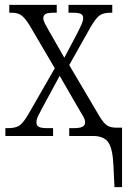

<svg xmlns="http://www.w3.org/2000/svg" viewBox="-20 -556 547 785"><path d="M444 124Q441 51 422.5 25.5Q404 0 361 0H263V-32H280Q307 -32 317.5 -38Q328 -44 328 -56Q328 -66 320.5 -79.5Q313 -93 296 -121L224 -246L153 -115Q143 -96 136 -82Q129 -68 129 -55Q129 -43 138.5 -37.5Q148 -32 175 -32H197V0H2V-32H12Q43 -32 59 -42.5Q75 -53 96 -89L204 -277L100 -454Q82 -483 67 -493.5Q52 -504 29 -504H18V-536H212V-504H201Q173 -504 165 -498Q157 -492 157 -482Q157 -473 163 -461Q169 -449 180 -430L243 -320L297 -422Q307 -442 313.5 -456.5Q320 -471 320 -482Q320 -495 310 -499.5Q300 -504 277 -504H260V-536H439V-504H432Q405 -504 389.5 -494.5Q374 -485 352 -448L263 -290L387 -80Q404 -52 418 -43Q432 -34 456 -34H479V209H448Z"/></svg>

Font: Noto Serif Condensed Light
Style: Regular
Weight: 300
Width: 3
Designer: Monotype Design Team
Foundry: Monotype Imaging Inc.
Version: Version 2.013